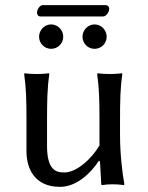

<svg xmlns="http://www.w3.org/2000/svg" viewBox="-20 -717 577 747"><path d="M365 -92 369 -89 374 0C374 2 375 3 378 3C391 1 403 0 418 0C430 0 449 1 462 3L464 0C456 -43 447 -117 447 -192V-249C447 -324 448 -376 456 -429L454 -432C442 -430 419 -429 407 -429C395 -429 372 -430 360 -432L358 -429C366 -372 367 -325 367 -249V-151C337 -100 279 -46 230 -46C196 -46 163 -57 163 -150V-249C163 -324 164 -376 172 -429L170 -432C158 -430 135 -429 123 -429C111 -429 88 -430 76 -432L74 -429C82 -372 83 -325 83 -249V-129C83 -60 115 10 214 10C276 10 332 -41 365 -92ZM381 -653C394 -653 405 -671 405 -683C405 -689 401 -697 391 -697H146C135 -697 124 -680 124 -668C124 -661 128 -653 137 -653ZM132 -574C132 -548 153 -527 179 -527C205 -527 226 -548 226 -574C226 -600 205 -622 179 -622C153 -622 132 -600 132 -574ZM301 -574C301 -548 322 -527 348 -527C374 -527 395 -548 395 -574C395 -600 374 -622 348 -622C322 -622 301 -600 301 -574Z"/></svg>

Font: Libertinus Sans
Style: Regular
Weight: 400
Designer: Philipp H. Poll, Khaled Hosny
Foundry: Caleb Maclennan
Version: Version 7.050;RELEASE